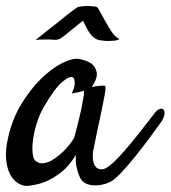

<svg xmlns="http://www.w3.org/2000/svg" viewBox="-35 -608 571 643"><path d="M501 -194.3Q487.3 -174.8 465.8 -146Q444.3 -117.2 421.4 -88.4Q398.4 -59.6 376.5 -35.6Q354.5 -11.7 339.8 -2Q330.1 3.9 317.4 7.8Q304.7 11.7 291.5 12.7Q278.3 13.7 266.6 11.2Q254.9 8.8 246.1 2.9Q237.3 -3.9 231.4 -16.6Q226.6 -27.3 222.2 -44.9Q217.8 -62.5 218.8 -88.9Q195.3 -49.8 167 -28.8Q138.7 -7.8 113.3 2Q84 12.7 54.7 14.6Q41 14.6 25.4 5.4Q9.8 -3.9 -1 -23.9Q-11.7 -43.9 -14.6 -75.7Q-17.6 -107.4 -6.8 -151.4Q6.8 -210.9 36.6 -259.8Q66.4 -308.6 101.6 -343.3Q136.7 -377.9 170.9 -395.5Q205.1 -413.1 227.5 -411.1Q253.9 -406.2 270.5 -395.5Q284.2 -385.7 288.6 -366.7Q293 -347.7 272.5 -316.4Q286.1 -319.3 295.4 -320.3Q304.7 -321.3 309.6 -321.3Q315.4 -321.3 317.4 -320.3Q318.4 -318.4 318.4 -312Q318.4 -305.7 315.4 -289.1Q312.5 -272.5 306.6 -244.1Q300.8 -215.8 291 -170.9Q289.1 -162.1 287.6 -154.8Q286.1 -147.5 284.7 -140.1Q283.2 -132.8 281.2 -123Q279.3 -113.3 276.4 -98.6Q275.4 -89.8 275.9 -79.6Q276.4 -69.3 279.3 -60.5Q282.2 -51.8 288.6 -46.4Q294.9 -41 306.6 -41Q316.4 -41 332 -53.2Q347.7 -65.4 365.2 -84.5Q382.8 -103.5 401.9 -126.5Q420.9 -149.4 437.5 -170.9Q454.1 -192.4 467.3 -209Q480.5 -225.6 486.3 -233.4Q494.1 -242.2 502 -243.7Q509.8 -245.1 513.7 -239.3Q517.6 -233.4 515.1 -221.7Q512.7 -210 501 -194.3ZM214.8 -151.4Q219.7 -170.9 226.6 -197.3Q233.4 -223.6 238.3 -248Q243.2 -272.5 245.6 -288.6Q248 -304.7 244.1 -303.7Q239.3 -302.7 233.4 -300.8Q228.5 -298.8 220.7 -297.9Q212.9 -296.9 205.1 -294.9Q212.9 -310.5 214.4 -320.8Q215.8 -331.1 214.8 -336.9Q213.9 -343.8 210.9 -347.7Q200.2 -356.4 173.3 -333.5Q146.5 -310.5 111.3 -249Q96.7 -223.6 87.9 -194.8Q79.1 -166 75.7 -140.6Q72.3 -115.2 74.2 -96.2Q76.2 -77.1 82 -71.3Q92.8 -60.5 106.4 -61Q120.1 -61.5 134.3 -68.8Q148.4 -76.2 162.6 -87.9Q176.8 -99.6 188 -112.3Q199.2 -125 206.5 -135.7Q213.9 -146.5 214.8 -151.4ZM328.1 -518.6Q336.9 -503.9 344.7 -493.7Q352.5 -483.4 365.2 -477.5Q357.4 -472.7 347.2 -471.7Q336.9 -470.7 327.1 -470.7Q316.4 -470.7 303.7 -472.7Q294.9 -473.6 287.6 -477.1Q280.3 -480.5 273.4 -487.3Q266.6 -494.1 259.8 -505.9Q252.9 -517.6 244.1 -536.1Q244.1 -537.1 243.7 -537.6Q243.2 -538.1 243.2 -539.1Q207 -509.8 193.4 -499Q179.7 -488.3 177.7 -486.3Q162.1 -472.7 146 -474.6Q129.9 -476.6 117.2 -475.6H105.5Q100.6 -475.6 94.7 -475.1Q88.9 -474.6 84 -473.6Q88.9 -477.5 100.6 -487.3Q112.3 -497.1 125 -506.8Q139.6 -517.6 156.2 -531.2Q162.1 -536.1 171.9 -543.9Q181.6 -551.8 191.4 -559.6Q201.2 -567.4 210 -573.7Q218.8 -580.1 221.7 -582Q224.6 -585 235.4 -586.4Q246.1 -587.9 258.3 -587.9Q270.5 -587.9 280.8 -586.4Q291 -585 293 -581.1Q294.9 -578.1 299.8 -569.3Q304.7 -560.5 310.1 -550.3Q315.4 -540 320.8 -531.2Q326.2 -522.5 328.1 -518.6Z"/></svg>

Font: Satisfy
Style: Regular
Weight: 400
Designer: Font Diner, Inc
Foundry: Font Diner, Inc
Version: Version 1.001